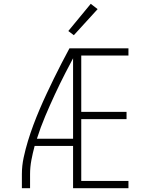

<svg xmlns="http://www.w3.org/2000/svg" viewBox="-20 -989 790 1009"><path d="M95 0V-74Q95 -118 104.5 -162Q114 -206 127 -248.5Q140 -291 155.5 -332.5Q171 -374 188.5 -415Q206 -456 225 -496.5Q244 -537 263.5 -577Q283 -617 303.5 -656.5Q324 -696 345 -735H364V-726L382 -717Q352 -661 323.5 -605.5Q295 -550 268.5 -493Q242 -436 217.5 -378Q193 -320 174 -260H364V-222H162Q152 -185 145 -148Q138 -111 138 -74V0ZM364 0V-735H655V-697H407V-401H645V-363H407V-38H655V0ZM368 -804 339 -826 457 -969 493 -941Z"/></svg>

Font: Zed Sans Extralight Extended
Style: Regular
Weight: 200
Width: 7
Designer: Belleve Invis
Foundry: Belleve Invis
Version: Version 1.0.0; ttfautohint (v1.8.4)